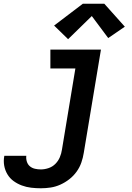

<svg xmlns="http://www.w3.org/2000/svg" viewBox="-88 -786 708 1029"><path d="M131 223Q105 223 79 220Q53 217 29 208Q5 199 -15 184.5Q-35 170 -48 148.5Q-61 127 -65.5 101.5Q-70 76 -65 50Q-65 50 -65 49.5Q-65 49 -65 49H53Q53 49 53 49Q53 49 53 49Q51 65 56 80.5Q61 96 72.5 105.5Q84 115 99.5 118.5Q115 122 131 122Q151 122 172 115Q193 108 208.5 92.5Q224 77 232.5 57Q241 37 244 16L316 -419H182V-520H453L361 33Q357 59 348 85Q339 111 322.5 134Q306 157 283.5 174.5Q261 192 235.5 203.5Q210 215 183.5 219Q157 223 131 223ZM277 -576 202 -649 356 -766H471L581 -643L492 -582L404 -700Z"/></svg>

Font: Zed Sans Extended
Style: Bold Italic
Weight: 700
Width: 7
Italic angle: -9°
Designer: Belleve Invis
Foundry: Belleve Invis
Version: Version 1.0.0; ttfautohint (v1.8.4)